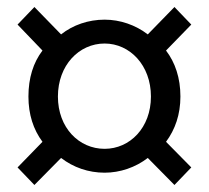

<svg xmlns="http://www.w3.org/2000/svg" viewBox="-20 -642 595 547"><path d="M78 -115 154 -192C189 -165 232 -150 278 -150C322 -150 366 -165 401 -192L477 -115L525 -165L453 -238C479 -273 494 -316 494 -367C494 -420 479 -464 453 -498L525 -572L477 -622L401 -544C366 -571 322 -586 278 -586C232 -586 188 -571 154 -544L78 -622L30 -572L101 -498C75 -464 61 -420 61 -367C61 -316 75 -273 101 -238L30 -165ZM278 -218C205 -218 145 -278 145 -367C145 -456 205 -518 278 -518C350 -518 410 -456 410 -367C410 -278 350 -218 278 -218Z"/></svg>

Font: Noto Sans JP Regular
Style: Regular
Weight: 400
Designer: Ryoko NISHIZUKA (kana & ideographs); Paul D. Hunt (Latin, Greek & Cyrillic); Wenlong ZHANG (bopomofo); Sandoll Communica
Foundry: Adobe Systems Incorporated
Version: Version 1.004;PS 1.004;hotconv 1.0.82;makeotf.lib2.5.63406